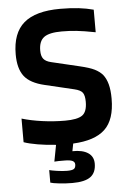

<svg xmlns="http://www.w3.org/2000/svg" viewBox="-57 -679 611 915"><g transform="rotate(-5 248.5 -221.0)"><path d="M300 -249 161 -282Q92 -298 64 -334.5Q36 -371 36 -439Q36 -541 92 -589Q148 -637 266 -637Q315 -637 353.5 -632.5Q392 -628 425 -619V-511Q368 -522 334 -525.5Q300 -529 264 -529Q204 -529 179 -510.5Q154 -492 154 -447Q154 -421 164.5 -407.5Q175 -394 200 -388L335 -356Q382 -345 405 -333.5Q428 -322 443 -305Q458 -286 465.5 -258Q473 -230 473 -189Q473 -89 424.5 -43Q376 3 272 8L265 44Q313 43 339.5 60.5Q366 78 366 112Q366 155 339 175Q312 195 252 195Q221 195 189.5 191.5Q158 188 147 184V124Q157 127 184 131Q211 135 232 135Q255 135 264 129.5Q273 124 273 108Q273 96 261.5 90.5Q250 85 224 85Q206 85 196.5 85Q187 85 175 86L190 7Q144 4 103 -3Q62 -10 37 -19V-132Q80 -119 134.5 -111.5Q189 -104 243 -104Q302 -104 325.5 -120.5Q349 -137 349 -185Q349 -215 339.5 -228.5Q330 -242 300 -249Z"/></g></svg>

Font: Blinker SemiBold
Style: Regular
Weight: 600
Designer: Juergen Huber
Foundry: supertype
Version: Version 1.015;PS 1.15;hotconv 1.0.88;makeotf.lib2.5.647800